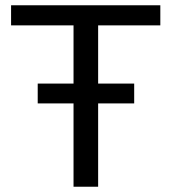

<svg xmlns="http://www.w3.org/2000/svg" viewBox="-20 -708 651 728"><path d="M587.9 -611.8H352.1V-391.1H488.8V-315.9H352.1V0H258.8V-315.9H123V-391.1H258.8V-611.8H22V-688H587.9Z"/></svg>

Font: Libra Sans Modern
Style: Regular
Weight: 400
Foundry: Stefan Peev, Context Ltd
Version: Version 1.000